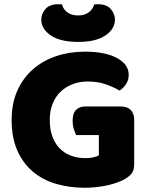

<svg xmlns="http://www.w3.org/2000/svg" viewBox="-20 -869 704 907"><path d="M614 -97Q614 -66 603 -51Q592 -36 568 -22Q554 -14 533 -6.5Q512 1 487 6.5Q462 12 434.5 15Q407 18 380 18Q308 18 245 -0.5Q182 -19 135.5 -58Q89 -97 62 -157.5Q35 -218 35 -302Q35 -381 62 -441Q89 -501 136 -542Q183 -583 246 -604Q309 -625 382 -625Q477 -625 532.5 -595Q588 -565 588 -516Q588 -490 575 -471Q562 -452 545 -441Q520 -456 482 -470Q444 -484 395 -484Q355 -484 322 -471Q289 -458 265 -434.5Q241 -411 228 -377.5Q215 -344 215 -303Q215 -258 227.5 -224Q240 -190 262.5 -167.5Q285 -145 315.5 -133.5Q346 -122 383 -122Q405 -122 421.5 -126Q438 -130 447 -135V-231H340Q334 -242 328.5 -260Q323 -278 323 -298Q323 -334 339.5 -350Q356 -366 382 -366H551Q581 -366 597.5 -349.5Q614 -333 614 -303ZM349 -796Q380 -796 399.5 -811Q419 -826 425 -848Q430 -849 434 -849Q438 -849 443 -849Q484 -849 503.5 -826Q523 -803 523 -777Q523 -732 478 -701.5Q433 -671 349 -671Q265 -671 220 -701.5Q175 -732 175 -777Q175 -803 194.5 -826Q214 -849 255 -849Q260 -849 264 -849Q268 -849 273 -848Q278 -826 298 -811Q318 -796 349 -796Z"/></svg>

Font: Baloo 2 ExtraBold
Style: Regular
Weight: 800
Designer: Sarang Kulkarni and Ek Type
Foundry: Ek Type
Version: Version 1.640;hotconv 1.0.111;makeotfexe 2.5.65597; ttfautoh